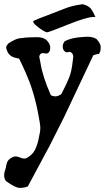

<svg xmlns="http://www.w3.org/2000/svg" viewBox="-20 -662 519 928"><path d="M441.4 -579.1Q438.5 -580.1 433.6 -580.1Q399.4 -580.1 307.6 -543Q215.8 -505.9 207 -505.9Q198.2 -505.9 169.4 -526.9Q140.6 -547.9 140.6 -556.6Q140.6 -559.6 142.6 -561.5Q168 -573.2 206.1 -586.9L296.9 -622.1Q329.1 -634.8 378.9 -641.6Q397.5 -637.7 411.1 -627.9Q424.8 -618.2 441.4 -579.1ZM381.8 -483.4 401.4 -484.4Q428.7 -484.4 446.3 -473.6Q466.8 -451.2 466.8 -434.6Q466.8 -418 462.9 -410.2Q459 -402.3 459 -401.9Q459 -401.4 457 -400.9Q455.1 -400.4 453.6 -400.9Q452.1 -401.4 445.3 -399.4L430.7 -394.5L289.1 -94.7L220.7 41L114.3 239.3Q96.7 246.1 75.2 246.1Q53.7 246.1 8.8 212.9Q0 200.2 0 185.5Q0 170.9 8.8 146.5Q11.7 124 19 114.3Q26.4 104.5 37.6 99.1Q48.8 93.8 55.7 93.8Q62.5 93.8 76.2 99.1Q89.8 104.5 96.7 104.5Q103.5 104.5 109.4 101.6Q137.7 85.9 149.4 61.5Q161.1 37.1 166 12.2Q170.9 -12.7 172.9 -22Q174.8 -31.2 174.8 -45.9Q174.8 -60.5 162.6 -122.6Q150.4 -184.6 131.3 -241.2Q112.3 -297.9 72.3 -378.9Q46.9 -382.8 34.7 -390.6Q22.5 -398.4 16.1 -412.1Q9.8 -425.8 9.8 -433.1Q9.8 -440.4 20.5 -452.1L38.1 -462.9Q61.5 -475.6 75.2 -477.1Q88.9 -478.5 90.8 -478.5Q96.7 -480.5 122.1 -481.4Q147.5 -482.4 159.2 -482.4Q191.4 -482.4 207 -465.8Q222.7 -449.2 222.7 -432.6Q222.7 -416 216.8 -409.7Q210.9 -403.3 205.1 -403.3L185.5 -405.3Q179.7 -405.3 174.8 -399.9Q169.9 -394.5 169.9 -386.7L175.8 -357.4Q185.5 -293 225.6 -202.1Q236.3 -196.3 248.5 -196.3Q260.7 -196.3 276.4 -207Q304.7 -261.7 315.4 -290Q326.2 -318.4 331.1 -363.3L334 -386.7Q334 -398.4 328.1 -404.8Q322.3 -411.1 316.4 -411.1L301.8 -409.2Q295.9 -409.2 289.6 -417Q283.2 -424.8 283.2 -437.5Q283.2 -450.2 293 -462.9Q326.2 -480.5 381.8 -483.4Z"/></svg>

Font: Essays1743
Style: Medium
Weight: 500
Designer: Based on the typeface in a 1743 English translation of the essays of Montaigne.  PostScript/TrueType font designed by Jo
Version: Version 002.100